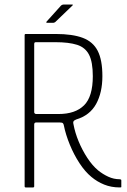

<svg xmlns="http://www.w3.org/2000/svg" viewBox="-20 -822 558 842"><path d="M93 0Q88 0 88 -5V-668Q88 -673 93 -673H224Q298 -673 343 -656Q388 -639 408.5 -599Q429 -559 429 -488Q429 -416 401.5 -366Q374 -316 314 -298Q304 -294 302 -289Q300 -284 302 -278Q309 -240 325 -201.5Q341 -163 363 -129.5Q385 -96 410 -75Q431 -58 455 -47Q479 -36 504 -36Q507 -36 509.5 -35Q512 -34 512 -31V-6Q512 -3 512 -2Q512 -1 510.5 -0.5Q509 0 505 0Q468 0 437 -12.5Q406 -25 381 -46Q353 -69 328.5 -106.5Q304 -144 286 -188Q268 -232 260 -272Q259 -278 256 -281.5Q253 -285 241 -285H139Q130 -285 130 -276V-5Q130 0 125 0ZM130 -330Q130 -326 133 -324Q136 -322 138 -322H237Q310 -322 348.5 -360Q387 -398 387 -488Q387 -550 370.5 -582Q354 -614 318 -625.5Q282 -637 223 -637H138Q133 -637 131.5 -635Q130 -633 130 -628ZM214 -722H186Q183 -722 183 -723.5Q183 -725 184 -727L248 -798Q251 -800 253 -801Q255 -802 258 -802H297Q299 -802 299.5 -801Q300 -800 298 -798L222 -725Q220 -724 218 -723Q216 -722 214 -722Z"/></svg>

Font: Glory ExtraLight
Style: Regular
Weight: 250
Version: Version 1.011